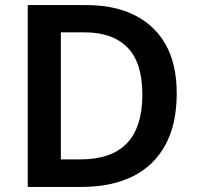

<svg xmlns="http://www.w3.org/2000/svg" viewBox="-20 -734 772 754"><path d="M89 0V-714H320Q430 -714 509.5 -674Q589 -634 631.5 -557.5Q674 -481 674 -367Q674 -246 629 -164Q584 -82 500.5 -41Q417 0 301 0ZM219 -108H295Q418 -108 478.5 -171.5Q539 -235 539 -363Q539 -488 480.5 -547.5Q422 -607 312 -607H219Z"/></svg>

Font: Noto Sans Symbols SemiBold
Style: Regular
Weight: 600
Version: Version 2.002